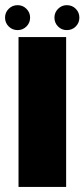

<svg xmlns="http://www.w3.org/2000/svg" viewBox="-38 -742 335 762"><path d="M35.5 0H224.5V-595H35.5ZM32 -622.5Q52.5 -622.5 67 -637Q81.5 -651.5 81.5 -672Q81.5 -692.5 67 -707Q52.5 -721.5 32 -721.5Q11 -721.5 -3.5 -707Q-18 -692.5 -18 -672Q-18 -651.5 -3.5 -637Q11 -622.5 32 -622.5ZM227 -622.5Q248.5 -622.5 262.8 -637Q277 -651.5 277 -672Q277 -692.5 262.8 -707Q248.5 -721.5 227 -721.5Q207 -721.5 192.5 -707Q178 -692.5 178 -672Q178 -651.5 192.2 -637Q206.5 -622.5 227 -622.5Z"/></svg>

Font: Anybody SemiCondensed ExtraBold
Style: Regular
Weight: 800
Width: 4
Version: Version 1.113;gftools[0.9.25]